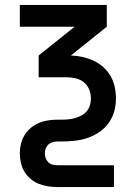

<svg xmlns="http://www.w3.org/2000/svg" viewBox="-20 -540 540 775"><path d="M440 215H212Q193 215 173.5 212Q154 209 136.5 202Q119 195 104 182.5Q89 170 79 153.5Q69 137 64.5 117.5Q60 98 60 79Q60 60 64.5 41Q69 22 79 5.5Q89 -11 104 -23.5Q119 -36 136.5 -43.5Q154 -51 173.5 -54Q193 -57 212 -57H231Q245 -57 258.5 -58.5Q272 -60 285 -64Q298 -68 310 -74.5Q322 -81 330.5 -91.5Q339 -102 343 -115.5Q347 -129 347 -142Q347 -161 340 -178.5Q333 -196 319 -207.5Q305 -219 286.5 -223.5Q268 -228 250 -228H136V-316L281 -432H60V-520H411V-432L266 -316Q290 -315 313 -310Q336 -305 357.5 -295Q379 -285 396.5 -269.5Q414 -254 426 -233.5Q438 -213 443 -189.5Q448 -166 448 -142Q448 -116 441 -90.5Q434 -65 418.5 -43.5Q403 -22 381 -7Q359 8 334.5 16.5Q310 25 283.5 28Q257 31 231 31H212Q202 31 192 34Q182 37 175 43.5Q168 50 164.5 59.5Q161 69 161 79Q161 89 164.5 98.5Q168 108 175 115Q182 122 192 124.5Q202 127 212 127H440Z"/></svg>

Font: Iosevka Term Semibold
Style: Regular
Weight: 600
Monospace: yes
Designer: Belleve Invis
Foundry: Belleve Invis
Version: Version 31.4.0